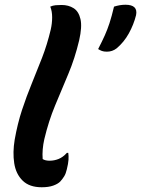

<svg xmlns="http://www.w3.org/2000/svg" viewBox="-20 -778 595 810"><path d="M194 -653Q200 -679 200 -705Q200 -731 192 -750Q203 -755 215 -756Q227 -757 240 -757Q269 -757 290.5 -743.5Q312 -730 319.5 -697.5Q327 -665 314 -608Q296 -532 268 -465.5Q240 -399 212.5 -333Q185 -267 167 -191Q157 -147 160 -107Q171 -100 189 -100Q209 -100 227.5 -107.5Q246 -115 262 -133H268Q270 -120 269 -104Q268 -88 262 -64Q258 -46 251 -34.5Q244 -23 234 -12Q224 -2 204.5 5Q185 12 156 12Q104 12 75.5 -16Q47 -44 40 -89.5Q33 -135 42 -189Q54 -257 73 -314.5Q92 -372 114 -425.5Q136 -479 157.5 -534.5Q179 -590 194 -653ZM431 -560Q418 -560 410 -563Q402 -566 394 -571Q411 -604 422 -628.5Q433 -653 442 -680.5Q451 -708 461 -750Q486 -758 509 -758Q563 -758 554 -714Q544 -674 523.5 -637Q503 -600 472 -574Q454 -560 431 -560Z"/></svg>

Font: Recursive Sn Csl St SmB
Style: Italic
Weight: 600
Italic angle: -15°
Version: Version 1.079;hotconv 1.0.112;makeotfexe 2.5.65598; ttfautoh